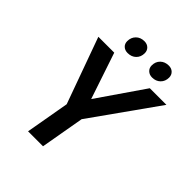

<svg xmlns="http://www.w3.org/2000/svg" viewBox="-240 -1015 1153 1153"><g transform="rotate(45 336.5 -438.5)"><path d="M247 -279 95 -700H230L329 -405L532 -700H673L374 -279L325 0H198ZM236 -804Q236 -836 256.5 -856.5Q277 -877 310 -877Q333 -877 347.5 -863Q362 -849 362 -827Q362 -795 341.5 -775Q321 -755 288 -755Q265 -755 250.5 -768.5Q236 -782 236 -804ZM443 -805Q443 -837 463.5 -857Q484 -877 517 -877Q540 -877 554.5 -863Q569 -849 569 -827Q569 -795 548.5 -775Q528 -755 496 -755Q473 -755 458 -769Q443 -783 443 -805Z"/></g></svg>

Font: Sarabun SemiBold
Style: Italic
Weight: 600
Italic angle: -10°
Designer: Suppakit Chalermlarp | Katatrad Co.,Ltd.
Foundry: Cadson Demak Co.,Ltd.
Version: Version 1.000; ttfautohint (v1.6)